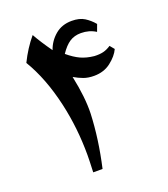

<svg xmlns="http://www.w3.org/2000/svg" viewBox="-106 -619 607 695"><g transform="rotate(-20 197.0 -271.0)"><path d="M361 -393Q350 -369 323 -348Q296 -327 258 -327Q235 -327 217.5 -333.5Q200 -340 183 -350Q201 -265 199 -203Q195 -106 171 0H135Q137 -46 137 -66Q137 -170 115 -267Q90 -377 43 -455Q67 -504 99 -542Q118 -508 148 -466Q159 -498 185 -520Q211 -542 249 -542Q279 -542 298 -530Q317 -518 332 -500L322 -473Q297 -489 265 -489Q240 -489 221.5 -477Q203 -465 185 -438Q210 -417 232 -407Q254 -397 283 -394Q303 -393 317.5 -396.5Q332 -400 347 -410Z"/></g></svg>

Font: Mirza Medium
Style: Regular
Weight: 500
Designer: Arabic design by Kourosh Beigpour, Latin design by Eduardo Tunni, engineering by Lasse Fister
Version: Version 1.0010g